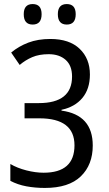

<svg xmlns="http://www.w3.org/2000/svg" viewBox="-20 -916 535 946"><path d="M309 -795Q353 -795 353 -846Q353 -896 309 -896Q265 -896 265 -846Q265 -795 309 -795ZM141 -795Q185 -795 185 -846Q185 -896 141 -896Q97 -896 97 -846Q97 -795 141 -795ZM228 -724Q167 -724 119.5 -706Q72 -688 35 -657L77 -596Q105 -620 139 -634.5Q173 -649 220 -649Q272 -649 303.5 -621Q335 -593 335 -539Q335 -408 171 -408H101V-333H174Q347 -333 347 -200Q347 -65 195 -65Q155 -65 110 -76.5Q65 -88 31 -108V-25Q67 -6 110 2Q153 10 201 10Q319 10 378 -47Q437 -104 437 -199Q437 -350 283 -371V-375Q349 -389 386 -433.5Q423 -478 423 -549Q423 -627 372.5 -675.5Q322 -724 228 -724Z"/></svg>

Font: Noto Sans Display SemiCondensed
Style: Regular
Weight: 400
Width: 4
Designer: Monotype Design team
Foundry: Monotype Imaging Inc.
Version: 1.000